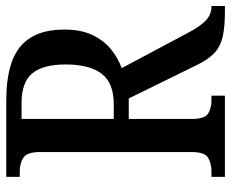

<svg xmlns="http://www.w3.org/2000/svg" viewBox="-84 -670 754 627"><g transform="rotate(-90 293.5 -357.0)"><path d="M29 0V-44H47Q73 -44 91.5 -55Q110 -66 110 -109V-604Q110 -647 91 -658.5Q72 -670 47 -670H29V-714H279Q400 -714 455 -667.5Q510 -621 510 -525Q510 -470 492 -432.5Q474 -395 445.5 -372Q417 -349 384 -337L497 -125Q518 -84 538 -64Q558 -44 584 -44H587V0H568Q520 0 488 -7Q456 -14 434.5 -33.5Q413 -53 395 -90L285 -314H218V-109Q218 -66 235.5 -55Q253 -44 279 -44H294V0ZM266 -363Q336 -363 366 -403Q396 -443 396 -520Q396 -594 367 -629Q338 -664 271 -664H218V-363Z"/></g></svg>

Font: Noto Serif Tamil Condensed Medium
Style: Italic
Weight: 500
Width: 3
Italic angle: -12°
Designer: Indian Type Foundry, Tom Grace, and the Monotype Design Team
Foundry: Monotype Imaging Inc.
Version: Version 2.003; ttfautohint (v1.8.4.7-5d5b)